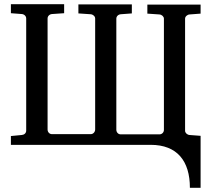

<svg xmlns="http://www.w3.org/2000/svg" viewBox="-20 -692 1007 916"><path d="M741 -51H556C543 -51 535 -62 535 -73V-603C535 -614 544 -623 556 -624L609 -628V-671H354V-628L413 -624C424 -623 434 -614 434 -604V-74C434 -63 425 -52 413 -52H228C215 -52 207 -63 207 -74V-604C207 -615 216 -624 228 -625L286 -629V-672H32V-629L84 -625C96 -624 105 -615 105 -604V-69C105 -57 96 -49 84 -48L32 -43V-1H699C825 -1 886 76 886 204H937V-44L884 -48C873 -49 863 -58 863 -68V-603C863 -613 873 -622 884 -623L937 -627V-670H683V-627L741 -623C752 -622 762 -613 762 -603V-72C762 -61 753 -51 741 -51Z"/></svg>

Font: Veleka
Style: Regular
Weight: 400
Designer: Stefan Peev, Context Ltd, 2016; SIL International, 1997-2014.
Foundry: Stefan Peev, Context Ltd, 2016
Version: Version 1.000